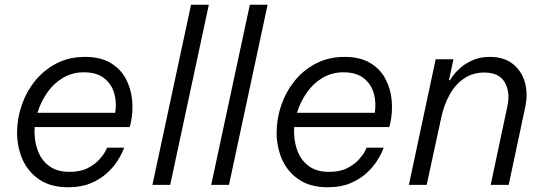

<svg xmlns="http://www.w3.org/2000/svg" viewBox="-20 -780 2294 810"><path d="M268 10Q194 10 146 -22.5Q98 -55 75 -107.5Q52 -160 52 -221Q52 -278 71 -334.5Q90 -391 127 -437.5Q164 -484 217.5 -512Q271 -540 339 -540Q404 -540 446.5 -514.5Q489 -489 511 -447.5Q533 -406 537.5 -356.5Q542 -307 531 -258L527 -244H126Q123 -193 137.5 -150Q152 -107 185.5 -81Q219 -55 273 -55Q319 -55 349.5 -70.5Q380 -86 398.5 -106.5Q417 -127 424.5 -142Q432 -157 432 -157H504Q504 -157 497 -140.5Q490 -124 474 -99Q458 -74 430.5 -49Q403 -24 363 -7Q323 10 268 10ZM138 -304H466Q473 -347 462 -386Q451 -425 419.5 -450Q388 -475 334 -475Q285 -475 245.5 -451.5Q206 -428 179 -389Q152 -350 138 -304Z M623 0 786 -760H861L698 0Z M871 0 1034 -760H1109L946 0Z M1363 10Q1289 10 1241 -22.5Q1193 -55 1170 -107.5Q1147 -160 1147 -221Q1147 -278 1166 -334.5Q1185 -391 1222 -437.5Q1259 -484 1312.5 -512Q1366 -540 1434 -540Q1499 -540 1541.5 -514.5Q1584 -489 1606 -447.5Q1628 -406 1632.5 -356.5Q1637 -307 1626 -258L1622 -244H1221Q1218 -193 1232.5 -150Q1247 -107 1280.5 -81Q1314 -55 1368 -55Q1414 -55 1444.5 -70.5Q1475 -86 1493.5 -106.5Q1512 -127 1519.5 -142Q1527 -157 1527 -157H1599Q1599 -157 1592 -140.5Q1585 -124 1569 -99Q1553 -74 1525.5 -49Q1498 -24 1458 -7Q1418 10 1363 10ZM1233 -304H1561Q1568 -347 1557 -386Q1546 -425 1514.5 -450Q1483 -475 1429 -475Q1380 -475 1340.5 -451.5Q1301 -428 1274 -389Q1247 -350 1233 -304Z M1705 0 1818 -530H1893L1874 -442H1879Q1882 -448 1893.5 -463.5Q1905 -479 1925.5 -496.5Q1946 -514 1976.5 -527Q2007 -540 2047 -540Q2105 -540 2142.5 -511Q2180 -482 2194 -434Q2208 -386 2196 -329L2126 0H2050L2121 -334Q2133 -391 2109.5 -432.5Q2086 -474 2023 -474Q1974 -474 1937 -448.5Q1900 -423 1876.5 -380Q1853 -337 1842 -286L1780 0Z"/></svg>

Font: Be Vietnam Pro Light
Style: Italic
Weight: 300
Italic angle: -12°
Designer: Lam Bao, Tony Le, Vietanh Nguyen
Foundry: Yellow Type Foundry
Version: Version 1.002; ttfautohint (v1.8.3)